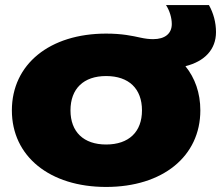

<svg xmlns="http://www.w3.org/2000/svg" viewBox="-20 -723 875 760"><path d="M400 17C624 17 773 -104 773 -286C773 -355 752 -414 714 -461C790 -480 835 -527 835 -596C835 -634 825 -671 807 -703H637C651 -682 660 -653 660 -628C660 -590 633 -568 586 -568C571 -568 554 -570 536 -574C504 -581 464 -590 400 -590C177 -590 27 -469 27 -286C27 -104 177 17 400 17ZM400 -151C311 -151 259 -201 259 -286C259 -372 311 -422 400 -422C490 -422 542 -372 542 -286C542 -201 490 -151 400 -151Z"/></svg>

Font: Bounded ExtBd
Style: Regular
Weight: 800
Designer: Vlad Churkin
Version: Version 3.0